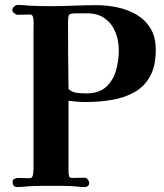

<svg xmlns="http://www.w3.org/2000/svg" viewBox="-20 -755 664 779"><path d="M462 -550Q462 -590 448.5 -624Q435 -658 406.5 -679.5Q378 -701 333 -701Q323 -701 313.5 -701Q304 -701 294 -701Q268 -701 262 -696.5Q256 -692 256 -665Q256 -598 256.5 -530Q257 -462 258 -394Q272 -381 291 -378.5Q310 -376 329 -376Q381 -376 409.5 -401.5Q438 -427 450 -467Q462 -507 462 -550ZM612 -553Q612 -487 589 -445.5Q566 -404 526.5 -381.5Q487 -359 435.5 -350Q384 -341 327 -341Q310 -341 292.5 -342.5Q275 -344 258 -346V-57Q258 -50 260 -41.5Q262 -33 272 -33Q285 -33 297.5 -33.5Q310 -34 323 -34Q331 -34 336.5 -26.5Q342 -19 342 -12Q342 -5 336.5 -0.5Q331 4 323 4Q310 4 297 2.5Q284 1 270 0Q255 -1 240 -1Q225 -1 210 -1Q181 -1 151.5 -1Q122 -1 93 1Q83 2 72 3Q61 4 50 4Q31 4 31 -18Q31 -26 38.5 -29.5Q46 -33 53 -33Q65 -33 76.5 -32.5Q88 -32 100 -32Q112 -32 114 -47.5Q116 -63 116 -71Q116 -76 116 -81Q116 -86 116 -91V-637Q116 -643 116.5 -657Q117 -671 114.5 -683.5Q112 -696 103 -696H93Q83 -696 73 -695.5Q63 -695 53 -695Q46 -695 38 -701Q30 -707 30 -714Q30 -722 37.5 -728.5Q45 -735 53 -735Q64 -735 75.5 -734Q87 -733 98 -732Q121 -731 143.5 -730.5Q166 -730 188 -730Q234 -730 279.5 -732Q325 -734 371 -734Q416 -734 459 -724.5Q502 -715 536.5 -694Q571 -673 591.5 -638.5Q612 -604 612 -553Z"/></svg>

Font: Kaisei Tokumin ExtraBold
Style: Regular
Weight: 800
Designer: Font-Kai, 金井和夫
Foundry: KAZUO KANAI
Version: Version 5.003